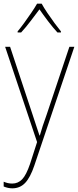

<svg xmlns="http://www.w3.org/2000/svg" viewBox="-20 -783 427 1046"><path d="M8 -528H35L157 -160Q173 -112 181 -87Q189 -62 195 -45H197Q210 -92 234 -158L358 -528H385L167 119Q145 184 117 213.5Q89 243 47 243Q24 243 0 233V207Q12 212 23 214.5Q34 217 47 217Q78 217 100.5 194Q123 171 144 109L182 -9ZM207 -763Q219 -741 238.5 -712Q258 -683 278 -656Q298 -629 312 -612V-606H293Q268 -633 241.5 -668Q215 -703 195 -732Q174 -704 147 -668.5Q120 -633 95 -606H76V-612Q92 -631 112 -658.5Q132 -686 151 -714Q170 -742 182 -763Z"/></svg>

Font: Noto Sans Myanmar SemiCondensed Thin
Style: Regular
Weight: 100
Width: 4
Designer: Monotype Design Team
Foundry: Monotype Imaging Inc.
Version: Version 2.107; ttfautohint (v1.8.4.7-5d5b)